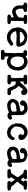

<svg xmlns="http://www.w3.org/2000/svg" viewBox="1860 -2344 655 4416"><g transform="rotate(90 2188.0 -135.5)"><path d="M204 -431Q239 -431 252 -406Q264 -384 243 -364Q235 -356 229 -353.5Q223 -351 209 -350Q186 -348 182 -331Q182 -329 181.5 -323.5Q181 -318 178.5 -302Q176 -286 177 -280Q178 -274 178.5 -270Q179 -266 179.5 -262Q180 -258 182 -247Q184 -236 184.5 -232.5Q185 -229 187 -225.5Q189 -222 191.5 -214.5Q194 -207 198 -201.5Q202 -196 203.5 -192Q205 -188 211 -181.5Q217 -175 220.5 -173.5Q224 -172 225.5 -172Q227 -172 231.5 -170.5Q236 -169 236.5 -169.5Q237 -170 242 -169Q271 -162 329 -197Q363 -219 371 -228.5Q379 -238 380 -245Q381 -252 381 -268V-284L387 -321Q388 -329 386 -340Q384 -351 380.5 -352Q377 -353 362 -354Q340 -356 330 -366Q311 -385 321 -405Q322 -408 322.5 -409Q323 -410 325 -412.5Q327 -415 327 -416Q327 -417 331 -419.5Q335 -422 335 -423.5Q335 -425 340.5 -427Q346 -429 346 -429Q347 -432 394 -432Q441 -432 442 -430.5Q443 -429 448 -429Q453 -429 453.5 -428.5Q454 -428 458 -428Q462 -428 462.5 -428.5Q463 -429 468.5 -429.5Q474 -430 474.5 -430.5Q475 -431 487 -431Q507 -431 520 -418.5Q533 -406 533.5 -390Q534 -374 517 -362Q506 -354 487 -354Q468 -354 464 -352Q457 -349 462 -329Q462 -326 462.5 -283.5Q463 -241 462 -234.5Q461 -228 460.5 -216.5Q460 -205 459.5 -196.5Q459 -188 459.5 -178Q460 -168 460 -161Q460 -154 461 -148V-151Q462 -153 462 -152Q462 -147 461 -135Q461 -137 461 -137Q461 -137 460.5 -125.5Q460 -114 459 -104Q458 -94 459.5 -84.5Q461 -75 461 -72Q461 -59 484.5 -55.5Q508 -52 512 -49.5Q516 -47 517 -46.5Q518 -46 523 -40.5Q528 -35 529 -35Q530 -35 532 -26Q539 -3 514 15Q508 20 500.5 21.5Q493 23 423.5 23Q354 23 349.5 22Q345 21 344.5 20.5Q344 20 340 18Q329 13 322 5Q306 -13 315 -31Q328 -56 355 -59Q369 -60 375 -66Q381 -72 380.5 -95.5Q380 -119 378 -121Q376 -123 373 -123Q368 -123 344 -111Q320 -99 313.5 -98.5Q307 -98 303 -97Q299 -96 295 -95Q291 -94 287 -92Q283 -90 267 -88Q234 -84 205 -94Q199 -97 194.5 -98Q190 -99 190 -100.5Q190 -102 184.5 -105Q179 -108 174 -109.5Q169 -111 156 -123Q108 -166 103 -244Q102 -261 103.5 -261Q105 -261 105 -266.5Q105 -272 105 -272Q107 -272 106 -278Q105 -284 104.5 -289.5Q104 -295 103.5 -295Q103 -295 102.5 -312.5Q102 -330 101 -335Q98 -348 76 -350Q69 -351 63.5 -352Q58 -353 48.5 -363Q39 -373 40 -373Q40 -373 37 -388L39 -398Q40 -399 40.5 -401Q41 -403 43 -407Q45 -411 50.5 -416.5Q56 -422 60.5 -424.5Q65 -427 65.5 -427.5Q66 -428 72 -429Q78 -430 79.5 -430.5Q81 -431 100 -431Q119 -431 136 -432.5Q153 -434 159.5 -431Q166 -428 176 -429.5Q186 -431 204 -431Z M976 -393 988 -384Q988 -384 988 -385L1008 -364L1016 -352Q1032 -320 1035.5 -309.5Q1039 -299 1041.5 -292Q1044 -285 1046 -279Q1048 -273 1052 -264Q1056 -255 1054 -236Q1049 -186 1009 -184Q999 -183 938.5 -183.5Q878 -184 869 -186Q860 -188 832 -189.5Q804 -191 796 -190Q775 -186 764 -185.5Q753 -185 750 -184Q747 -183 728 -183Q709 -183 703 -180Q693 -174 703 -144Q713 -114 738 -90Q763 -66 779 -59Q846 -33 915 -71Q928 -78 948 -92.5Q968 -107 975 -111Q990 -118 1004 -111Q1032 -97 1030 -72Q1029 -56 1017 -44.5Q1005 -33 1001 -30.5Q997 -28 993 -25Q989 -22 984 -20Q979 -18 972 -11Q953 8 919 19Q865 35 833 34Q827 34 827.5 33Q828 32 823 32Q811 30 806 31Q791 34 762 22Q692 -4 651 -66Q635 -90 634.5 -95.5Q634 -101 629 -113Q624 -125 623 -131Q622 -137 620.5 -144.5Q619 -152 619 -153.5Q619 -155 618 -159Q617 -163 616.5 -167Q616 -171 615 -172.5Q614 -174 613 -183Q612 -192 611 -195.5Q610 -199 610 -223.5Q610 -248 623 -292.5Q636 -337 676 -377Q699 -400 701 -399Q703 -398 712 -404L727 -412Q740 -418 740.5 -418Q741 -418 743.5 -419Q746 -420 747 -420Q748 -420 755 -422.5Q762 -425 767.5 -426Q773 -427 784.5 -430Q796 -433 803.5 -434Q811 -435 811 -435Q819 -438 830 -435Q841 -432 842.5 -432Q844 -432 844 -431Q844 -430 850 -430L851 -429Q850 -428 852 -428Q853 -428 852.5 -427.5Q852 -427 854 -426Q857 -425 858 -427L860 -428L862 -429Q869 -429 869 -429.5Q869 -430 873.5 -430Q878 -430 878.5 -430Q879 -430 881 -429.5Q883 -429 889 -429Q908 -428 921.5 -420Q935 -412 948 -407.5Q961 -403 968 -398Q975 -393 976 -393ZM887.5 -394Q888 -394 885.5 -396Q883 -398 873.5 -404Q864 -410 864 -408.5Q864 -407 867.5 -402Q871 -397 872.5 -396Q874 -395 876.5 -394.5Q879 -394 883 -394Q887 -394 887.5 -394ZM843 -368Q811 -365 804.5 -360.5Q798 -356 785 -351Q756 -340 731 -314Q723 -306 722.5 -306Q722 -306 719 -303.5Q716 -301 715 -297Q714 -293 711 -287Q704 -270 714 -267Q716 -266 722 -265.5Q728 -265 732 -264Q736 -263 759.5 -263Q783 -263 790 -262.5Q797 -262 801.5 -262.5Q806 -263 810.5 -263Q815 -263 815 -264Q815 -265 884.5 -265Q954 -265 959 -269V-268Q959 -266 961 -265.5Q963 -265 964.5 -266.5Q966 -268 966 -273Q966 -278 965 -280.5Q964 -283 964.5 -284Q965 -285 958 -297Q951 -309 946.5 -315Q942 -321 941.5 -323Q941 -325 929 -336Q917 -347 907.5 -352.5Q898 -358 895 -359Q892 -360 879 -365Q866 -370 857.5 -369.5Q849 -369 843 -368Z M1291 -404 1306 -416Q1306 -417 1310 -419Q1318 -424 1316 -424Q1345 -438 1388 -442Q1418 -445 1459 -431.5Q1500 -418 1532 -389Q1545 -376 1547.5 -371.5Q1550 -367 1552.5 -365.5Q1555 -364 1558 -359.5Q1561 -355 1566 -347Q1584 -318 1586.5 -308.5Q1589 -299 1591.5 -291Q1594 -283 1594 -281Q1594 -279 1596 -272.5Q1598 -266 1598.5 -262Q1599 -258 1600 -253.5Q1601 -249 1601.5 -237.5Q1602 -226 1601.5 -222Q1601 -218 1600 -212Q1599 -206 1598 -197Q1597 -188 1597 -172Q1597 -156 1591.5 -136.5Q1586 -117 1585 -114.5Q1584 -112 1581.5 -105Q1579 -98 1573.5 -86.5Q1568 -75 1566 -68.5Q1564 -62 1551 -45Q1538 -28 1525.5 -17Q1513 -6 1511 -6Q1509 -6 1506 -4Q1503 -2 1492 3.5Q1481 9 1471 16Q1452 29 1418 32Q1413 33 1408 33Q1382 36 1377.5 33.5Q1373 31 1359 28Q1335 24 1318 15Q1301 6 1293.5 1.5Q1286 -3 1282.5 -2.5Q1279 -2 1278 -0.5Q1277 1 1277 10Q1277 19 1277.5 20Q1278 21 1279 38Q1279 73 1281 77Q1286 89 1305 89Q1332 90 1333.5 92Q1335 94 1342 100Q1355 109 1358 123Q1363 143 1349 157Q1335 171 1323.5 171Q1312 171 1286 171L1259 172Q1248 169 1234.5 168.5Q1221 168 1217.5 170Q1214 172 1195 172Q1160 171 1152 168Q1144 165 1136 156Q1128 147 1126.5 143Q1125 139 1124 136Q1123 129 1124 129L1128 119Q1128 119 1131 113.5Q1134 108 1137 104.5Q1140 101 1140 100Q1140 99 1147.5 94.5Q1155 90 1170 90Q1192 89 1196 74Q1197 71 1197 10Q1197 -51 1198 -55Q1199 -59 1199 -70Q1199 -81 1199.5 -81.5Q1200 -82 1200.5 -91Q1201 -100 1202 -103Q1203 -106 1203 -128.5Q1203 -151 1202.5 -154.5Q1202 -158 1201.5 -162Q1201 -166 1200.5 -170Q1200 -174 1199.5 -181Q1199 -188 1198 -188Q1197 -188 1197 -228.5Q1197 -269 1198 -270Q1199 -271 1199 -276.5Q1199 -282 1199.5 -282.5Q1200 -283 1200 -287.5Q1200 -292 1199.5 -292Q1199 -292 1199 -297Q1199 -302 1198 -302.5Q1197 -303 1196.5 -320Q1196 -337 1191 -342.5Q1186 -348 1171 -349Q1156 -350 1148.5 -357Q1141 -364 1141 -364.5Q1141 -365 1137 -371Q1137 -371 1130 -392Q1131 -405 1141 -415.5Q1151 -426 1158 -428Q1165 -430 1201.5 -430Q1238 -430 1242.5 -429.5Q1247 -429 1247.5 -428Q1248 -427 1252 -425Q1265 -418 1269.5 -406Q1274 -394 1277.5 -394Q1281 -394 1285.5 -398.5Q1290 -403 1290.5 -403Q1291 -403 1291 -404ZM1406 -360Q1390 -361 1389 -361Q1382 -364 1362.5 -359Q1343 -354 1329 -346Q1315 -338 1310 -335Q1299 -328 1296 -317Q1293 -306 1290 -296Q1287 -286 1283.5 -262.5Q1280 -239 1280.5 -229.5Q1281 -220 1280 -198Q1279 -176 1287 -140Q1295 -104 1317.5 -82.5Q1340 -61 1354.5 -56Q1369 -51 1377 -50Q1413 -44 1443 -60Q1448 -63 1448 -62Q1450 -60 1459 -67Q1468 -74 1468 -76Q1468 -78 1476 -86Q1508 -118 1518 -174Q1519 -180 1520 -181.5Q1521 -183 1521.5 -188Q1522 -193 1523 -194Q1524 -196 1522.5 -205Q1521 -214 1520 -221Q1516 -290 1479 -324Q1442 -358 1406 -360Z M1898 -426 1909 -420Q1910 -420 1916 -414Q1933 -393 1918 -371Q1904 -350 1879 -351Q1872 -351 1872 -351Q1870 -354 1859 -351Q1850 -348 1855 -342Q1856 -342 1855 -341Q1853 -338 1853 -302V-283Q1856 -271 1857 -269.5Q1858 -268 1861 -268.5Q1864 -269 1870.5 -273Q1877 -277 1879.5 -281Q1882 -285 1890.5 -291Q1899 -297 1896 -298Q1896 -298 1902 -304.5Q1908 -311 1911.5 -315Q1915 -319 1919 -324Q1923 -329 1948.5 -359.5Q1974 -390 1989 -402Q2004 -414 2004 -413Q2004 -412 2006.5 -413.5Q2009 -415 2011.5 -416.5Q2014 -418 2014 -417.5Q2014 -417 2017.5 -418.5Q2021 -420 2026 -421.5Q2031 -423 2034 -425.5Q2037 -428 2039.5 -428.5Q2042 -429 2043 -430Q2044 -431 2049 -432.5Q2054 -434 2054 -435Q2054 -436 2064 -438Q2092 -442 2114 -431Q2165 -405 2166 -358Q2166 -340 2160.5 -332Q2155 -324 2154.5 -321Q2154 -318 2148.5 -312Q2143 -306 2142.5 -306Q2142 -306 2137 -303Q2123 -293 2113.5 -294Q2104 -295 2097 -295Q2074 -297 2063 -310Q2052 -323 2048.5 -332.5Q2045 -342 2039 -341Q2025 -336 2005 -306Q1999 -297 1997 -293.5Q1995 -290 1993 -287Q1991 -284 1986 -278Q1979 -270 1979 -268Q1971 -257 1970 -257L1971 -259Q1968 -257 1966 -253.5Q1964 -250 1959 -243Q1953 -236 1963 -226Q1963 -226 1967 -224Q1996 -204 2020 -159Q2026 -148 2027 -142Q2028 -136 2032 -127.5Q2036 -119 2038 -116.5Q2040 -114 2041.5 -111.5Q2043 -109 2044 -108.5Q2045 -108 2061 -74Q2073 -62 2078.5 -61Q2084 -60 2107.5 -59.5Q2131 -59 2139 -57.5Q2147 -56 2155 -47Q2187 -14 2152 13Q2141 22 2128.5 22.5Q2116 23 2112.5 22Q2109 21 2105 20.5Q2101 20 2092 19Q2083 18 2078 19Q2073 20 2056.5 20Q2040 20 2038 20Q2027 23 2015 10.5Q2003 -2 1995.5 -19.5Q1988 -37 1989 -37Q1990 -37 1986 -44.5Q1982 -52 1982 -54Q1982 -56 1980 -61Q1978 -66 1977.5 -67Q1977 -68 1977 -69Q1977 -70 1973 -79Q1969 -93 1960 -106.5Q1951 -120 1948 -126Q1945 -132 1934 -146Q1923 -160 1917.5 -162Q1912 -164 1908.5 -165Q1905 -166 1902.5 -166.5Q1900 -167 1889 -170Q1860 -179 1854 -160Q1854 -159 1853 -143.5Q1852 -128 1851.5 -126Q1851 -124 1851 -118.5Q1851 -113 1852 -112Q1853 -111 1853 -91.5Q1853 -72 1858.5 -66Q1864 -60 1880.5 -59Q1897 -58 1907 -48Q1927 -27 1917.5 -6.5Q1908 14 1889 20Q1886 21 1886 21Q1885 22 1844.5 22.5Q1804 23 1801 22Q1791 17 1734 21Q1717 22 1708 8Q1702 1 1702 -1Q1702 -3 1700 -7Q1698 -11 1698 -18Q1698 -25 1699.5 -29Q1701 -33 1701 -35Q1701 -37 1707 -43Q1713 -49 1714 -51Q1717 -59 1737 -59.5Q1757 -60 1761 -63Q1771 -68 1771 -76Q1771 -84 1772 -84L1775 -102Q1777 -102 1776.5 -120Q1776 -138 1776 -161.5Q1776 -185 1775.5 -185.5Q1775 -186 1774 -201Q1773 -216 1772 -222V-220Q1770 -215 1770.5 -264.5Q1771 -314 1772 -318Q1777 -344 1767 -343Q1766 -343 1762 -346.5Q1758 -350 1744.5 -350.5Q1731 -351 1721.5 -354Q1712 -357 1705 -367Q1689 -392 1708 -417Q1715 -426 1724 -429Q1733 -432 1750.5 -431.5Q1768 -431 1772 -431Q1782 -428 1783.5 -430Q1785 -432 1833.5 -432Q1882 -432 1883 -431Q1884 -430 1888.5 -429Q1893 -428 1895 -427Q1897 -426 1898 -426Z M2264 -137 2266 -140Q2266 -140 2267 -144Q2268 -148 2268.5 -150Q2269 -152 2269 -152.5Q2269 -153 2269.5 -155Q2270 -157 2270 -158Q2270 -159 2271.5 -162.5Q2273 -166 2273 -166L2279 -179Q2302 -213 2339 -231Q2358 -241 2359.5 -240Q2361 -239 2366 -240.5Q2371 -242 2372 -242Q2373 -242 2376 -243Q2379 -244 2381 -244Q2383 -244 2384.5 -244.5Q2386 -245 2391 -245.5Q2396 -246 2397.5 -247Q2399 -248 2401 -248.5Q2403 -249 2405 -250Q2407 -251 2413 -252.5Q2419 -254 2419 -254L2438 -258Q2445 -259 2445 -260Q2445 -261 2445.5 -261Q2446 -261 2454 -262Q2462 -263 2482 -266Q2532 -272 2538 -279Q2544 -286 2544 -294Q2544 -332 2503 -354L2502 -355V-356Q2495 -364 2468 -364Q2437 -364 2430 -360Q2412 -357 2410 -354Q2408 -348 2410 -335Q2413 -311 2401 -292Q2391 -277 2366 -271.5Q2341 -266 2329.5 -271.5Q2318 -277 2311 -283.5Q2304 -290 2302.5 -291Q2301 -292 2296 -302Q2275 -343 2311 -386Q2336 -416 2385 -432Q2391 -434 2391.5 -433.5Q2392 -433 2398.5 -434Q2405 -435 2406 -435Q2407 -435 2411 -435.5Q2415 -436 2419.5 -436.5Q2424 -437 2424.5 -437.5Q2425 -438 2429 -438.5Q2433 -439 2435 -439.5Q2437 -440 2441.5 -441Q2446 -442 2447 -442.5Q2448 -443 2472.5 -443Q2497 -443 2516.5 -436.5Q2536 -430 2536.5 -428.5Q2537 -427 2543.5 -426Q2550 -425 2566.5 -412.5Q2583 -400 2589 -392.5Q2595 -385 2598 -382Q2614 -362 2620.5 -332.5Q2627 -303 2627 -213V-161Q2622 -145 2624.5 -142.5Q2627 -140 2627 -119V-98Q2632 -72 2635.5 -68Q2639 -64 2645 -64Q2651 -64 2663 -74Q2694 -99 2720 -72Q2744 -46 2717 -13Q2708 -1 2696 7Q2684 15 2682.5 14Q2681 13 2675 15Q2669 17 2662.5 18Q2656 19 2651.5 20Q2647 21 2619 20Q2588 10 2568 -10Q2564 -15 2548 -7Q2513 10 2496.5 13Q2480 16 2462 21.5Q2444 27 2417.5 27Q2391 27 2385 28Q2379 29 2361 24Q2322 13 2299 -9Q2296 -12 2296.5 -12.5Q2297 -13 2294.5 -15.5Q2292 -18 2290.5 -20.5Q2289 -23 2283.5 -29Q2278 -35 2277 -34.5Q2276 -34 2267 -52.5Q2258 -71 2255 -96L2256 -110Q2257 -110 2257.5 -115.5Q2258 -121 2258.5 -121Q2259 -121 2260 -124.5Q2261 -128 2262.5 -131.5Q2264 -135 2264 -136Q2264 -137 2264 -137ZM2544 -177Q2539 -191 2518 -188Q2497 -185 2488.5 -184Q2480 -183 2467.5 -181.5Q2455 -180 2450 -179Q2445 -178 2441.5 -178.5Q2438 -179 2437 -178.5Q2436 -178 2426.5 -177.5Q2417 -177 2411.5 -175Q2406 -173 2393 -169Q2367 -159 2353 -145Q2339 -131 2333.5 -119.5Q2328 -108 2333.5 -93.5Q2339 -79 2347 -71.5Q2355 -64 2357.5 -63.5Q2360 -63 2363.5 -61.5Q2367 -60 2369.5 -60Q2372 -60 2377 -57Q2382 -54 2399 -52Q2416 -50 2428 -52Q2440 -54 2445 -55L2455 -56Q2455 -55 2459.5 -56Q2464 -57 2467 -57Q2470 -57 2472 -57.5Q2474 -58 2476 -58.5Q2478 -59 2483.5 -60Q2489 -61 2497 -63Q2505 -65 2508.5 -66Q2512 -67 2516 -68.5Q2520 -70 2520 -70.5Q2520 -71 2523 -72.5Q2526 -74 2527 -75.5Q2528 -77 2536 -83Q2544 -89 2546 -93Q2548 -97 2547.5 -105.5Q2547 -114 2547 -119Q2547 -124 2546 -124.5Q2545 -125 2545 -149.5Q2545 -174 2544 -177Z M2895 -399Q2963 -453 3049 -441Q3076 -437 3077.5 -435Q3079 -433 3085 -430.5Q3091 -428 3097.5 -424Q3104 -420 3116 -414Q3136 -405 3156 -385L3181 -358Q3214 -303 3190 -263Q3190 -264 3188 -260Q3167 -229 3133 -231Q3124 -232 3119 -231Q3097 -226 3082 -243Q3078 -247 3077 -248Q3076 -249 3071.5 -260.5Q3067 -272 3066.5 -281.5Q3066 -291 3067.5 -295.5Q3069 -300 3068 -303.5Q3067 -307 3080.5 -318.5Q3094 -330 3089 -337Q3082 -348 3047 -359Q3042 -360 3040 -361.5Q3038 -363 3026.5 -364.5Q3015 -366 2997 -361.5Q2979 -357 2975.5 -353.5Q2972 -350 2963 -345Q2905 -311 2896 -239Q2895 -234 2894 -231Q2893 -228 2892.5 -224.5Q2892 -221 2891 -215Q2890 -209 2890 -173V-152Q2896 -141 2900.5 -133.5Q2905 -126 2908 -120.5Q2911 -115 2931 -93.5Q2951 -72 2977 -62Q2982 -60 2985.5 -58.5Q2989 -57 2994 -56.5Q2999 -56 3006.5 -54.5Q3014 -53 3019.5 -52Q3025 -51 3029 -50Q3039 -47 3049 -49.5Q3059 -52 3059.5 -53Q3060 -54 3071 -57.5Q3082 -61 3096.5 -73Q3111 -85 3115.5 -91Q3120 -97 3121 -96.5Q3122 -96 3126 -102L3129 -106Q3135 -114 3139 -122Q3151 -146 3176 -142Q3181 -141 3188.5 -136Q3196 -131 3199 -126Q3208 -106 3195.5 -76.5Q3183 -47 3174 -36.5Q3165 -26 3164 -24Q3159 -18 3148 -10Q3137 -2 3134 1Q3123 13 3101 19.5Q3079 26 3067.5 26Q3056 26 3053 27Q3050 28 3045 28.5Q3040 29 3033 30.5Q3026 32 2997 27.5Q2968 23 2962.5 18Q2957 13 2953 13Q2944 14 2930.5 4.5Q2917 -5 2909 -10Q2885 -27 2855 -69Q2839 -92 2838.5 -98Q2838 -104 2837 -107Q2836 -110 2835.5 -112Q2835 -114 2834.5 -116Q2834 -118 2833.5 -119.5Q2833 -121 2832.5 -122.5Q2832 -124 2831 -129Q2830 -134 2824 -149Q2813 -180 2818 -221Q2819 -230 2819.5 -248.5Q2820 -267 2820.5 -272Q2821 -277 2820 -278.5Q2819 -280 2825 -296Q2847 -360 2895 -399Z M3600 -425Q3609 -423 3610 -425L3616 -423Q3619 -424 3630.5 -418.5Q3642 -413 3645.5 -410Q3649 -407 3650.5 -406Q3652 -405 3651.5 -404.5Q3651 -404 3652 -403Q3655 -401 3661 -398Q3667 -395 3669 -393.5Q3671 -392 3671.5 -392Q3672 -392 3679 -385Q3694 -372 3701 -353.5Q3708 -335 3708 -332Q3708 -329 3711 -318Q3714 -307 3715 -297.5Q3716 -288 3717 -281L3720 -254L3721 -182Q3721 -98 3722 -92Q3723 -86 3725 -78Q3727 -64 3739 -64Q3745 -64 3756.5 -73.5Q3768 -83 3773.5 -84.5Q3779 -86 3779 -85Q3779 -84 3784.5 -84Q3790 -84 3790.5 -83Q3791 -82 3800.5 -80Q3810 -78 3817 -67Q3830 -46 3812 -23Q3809 -20 3805 -12Q3797 2 3768 18Q3765 19 3761 19.5Q3757 20 3756 20H3747Q3733 22 3726.5 20.5Q3720 19 3717.5 18.5Q3715 18 3712 17.5Q3709 17 3706 17Q3691 16 3678.5 4.5Q3666 -7 3663 -8.5Q3660 -10 3657 -9.5Q3654 -9 3640.5 -3Q3627 3 3622 5Q3617 7 3612.5 9.5Q3608 12 3603 12.5Q3598 13 3584.5 17Q3571 21 3565 21Q3549 23 3536.5 27.5Q3524 32 3488 30Q3420 24 3378 -24Q3349 -58 3352 -96Q3352 -102 3353 -113Q3354 -136 3359.5 -148Q3365 -160 3365 -162Q3365 -164 3367.5 -168.5Q3370 -173 3369 -173Q3368 -173 3370 -176Q3399 -222 3465 -244Q3486 -251 3486 -251Q3487 -249 3492 -250Q3497 -251 3501 -251.5Q3505 -252 3513 -253.5Q3521 -255 3525.5 -255Q3530 -255 3531.5 -255.5Q3533 -256 3536.5 -257Q3540 -258 3540 -258.5Q3540 -259 3544 -259Q3548 -259 3549.5 -261Q3551 -263 3584 -267Q3617 -271 3624.5 -273.5Q3632 -276 3634.5 -282Q3637 -288 3637 -295.5Q3637 -303 3637.5 -303.5Q3638 -304 3638 -306.5Q3638 -309 3637.5 -310.5Q3637 -312 3637 -314.5Q3637 -317 3636 -320Q3635 -323 3635 -324Q3635 -325 3630 -334Q3610 -374 3541 -364Q3531 -362 3531 -361.5Q3531 -361 3530 -361Q3529 -361 3527 -360Q3525 -359 3517.5 -357.5Q3510 -356 3506 -353Q3502 -350 3504 -338Q3510 -306 3488 -284Q3484 -279 3474 -274.5Q3464 -270 3463 -269Q3461 -266 3449 -265Q3417 -264 3396 -293Q3377 -317 3386 -352.5Q3395 -388 3442 -415Q3457 -424 3456 -422L3479 -429Q3489 -432 3499.5 -433Q3510 -434 3512.5 -435Q3515 -436 3523 -436.5Q3531 -437 3531.5 -437.5Q3532 -438 3547.5 -436.5Q3563 -435 3563.5 -434.5Q3564 -434 3566.5 -434Q3569 -434 3569.5 -433.5Q3570 -433 3573 -432Q3576 -431 3578.5 -429.5Q3581 -428 3582.5 -428Q3584 -428 3584 -428V-427L3585 -426Q3586 -426 3586 -425Q3584 -423 3588 -423Q3590 -423 3588.5 -422Q3587 -421 3588.5 -418Q3590 -415 3592 -414L3593 -416L3592 -417Q3594 -417 3594 -418L3593 -420L3591 -422H3593ZM3599 -408Q3599 -407 3604 -400.5Q3609 -394 3616 -393.5Q3623 -393 3623.5 -394Q3624 -395 3621.5 -396.5Q3619 -398 3613.5 -401Q3608 -404 3603.5 -406.5Q3599 -409 3599 -408ZM3597 -189Q3552 -190 3540.5 -186.5Q3529 -183 3508.5 -177Q3488 -171 3482 -166Q3476 -161 3468 -156Q3432 -135 3432 -107Q3432 -89 3444 -77Q3473 -48 3519.5 -52Q3566 -56 3612 -81Q3634 -94 3637 -108Q3639 -117 3639 -146.5Q3639 -176 3636.5 -180.5Q3634 -185 3630 -187Q3626 -189 3617.5 -189Q3609 -189 3597 -189Z M3931 -59 3939 -57Q3947 -57 3949.5 -59.5Q3952 -62 3953 -62Q3954 -62 3957.5 -66Q3961 -70 3965 -74.5Q3969 -79 3971 -81.5Q3973 -84 3982 -93Q3991 -102 3996 -112Q4001 -122 4001.5 -123Q4002 -124 4003.5 -127Q4005 -130 4007 -133Q4009 -136 4008.5 -136Q4008 -136 4011 -140Q4014 -144 4013.5 -145.5Q4013 -147 4033.5 -175Q4054 -203 4057 -208.5Q4060 -214 4053.5 -222.5Q4047 -231 4044 -235.5Q4041 -240 4038.5 -243Q4036 -246 4033 -250.5Q4030 -255 4023.5 -264Q4017 -273 4011 -281Q4005 -289 4000 -295.5Q3995 -302 3991 -308Q3987 -314 3985.5 -316Q3984 -318 3977 -327Q3970 -336 3964 -342Q3955 -350 3934 -350Q3913 -350 3911 -352.5Q3909 -355 3902 -359Q3874 -376 3884 -402Q3890 -418 3906 -427H3908Q3908 -426 3910 -427L3919 -428Q3919 -427 3947 -427.5Q3975 -428 3979 -427Q3998 -425 4004 -426Q4010 -427 4016 -427.5Q4022 -428 4022.5 -428.5Q4023 -429 4028 -429Q4033 -429 4033.5 -430Q4034 -431 4037 -431Q4048 -432 4063 -431Q4078 -430 4089 -419Q4114 -394 4094 -370Q4086 -360 4075.5 -356Q4065 -352 4066.5 -345Q4068 -338 4071.5 -336.5Q4075 -335 4090 -313.5Q4105 -292 4107.5 -290.5Q4110 -289 4113 -289Q4122 -289 4151 -335Q4158 -345 4155.5 -348.5Q4153 -352 4150 -354Q4138 -362 4134 -370.5Q4130 -379 4130 -380Q4130 -381 4128 -385Q4124 -395 4130.5 -405.5Q4137 -416 4137 -416.5Q4137 -417 4141 -421Q4151 -429 4158.5 -430Q4166 -431 4208 -431Q4250 -431 4250.5 -430.5Q4251 -430 4260.5 -429Q4270 -428 4277.5 -426.5Q4285 -425 4292 -426Q4309 -429 4316 -426.5Q4323 -424 4324.5 -424Q4326 -424 4332 -418Q4345 -404 4345 -393Q4345 -377 4333.5 -365Q4322 -353 4314 -352Q4300 -349 4293 -351Q4286 -353 4276 -353Q4266 -353 4263 -351.5Q4260 -350 4258 -346Q4256 -342 4251.5 -335Q4247 -328 4246.5 -326Q4246 -324 4239 -314Q4232 -304 4227 -297Q4222 -290 4216.5 -283Q4211 -276 4207.5 -271Q4204 -266 4202 -263.5Q4200 -261 4192.5 -250Q4185 -239 4181.5 -236Q4178 -233 4176 -231Q4174 -229 4169 -224Q4158 -214 4161.5 -206.5Q4165 -199 4168 -195Q4171 -191 4174 -185Q4177 -179 4192.5 -164Q4208 -149 4211 -145.5Q4214 -142 4214 -143Q4227 -128 4235 -116.5Q4243 -105 4249 -97Q4255 -89 4264.5 -76.5Q4274 -64 4281 -61Q4282 -61 4319 -58L4321 -57Q4330 -55 4330 -56Q4330 -57 4337 -54.5Q4344 -52 4354 -41Q4377 -13 4347 12Q4334 23 4319 21Q4304 19 4292 23H4238Q4179 23 4174 21Q4159 16 4150.5 4.5Q4142 -7 4142 -21.5Q4142 -36 4162 -52Q4173 -60 4162 -76Q4158 -81 4154.5 -86Q4151 -91 4148 -95.5Q4145 -100 4145.5 -100.5Q4146 -101 4142.5 -106Q4139 -111 4138.5 -112Q4138 -113 4135 -119Q4132 -125 4126 -135Q4117 -153 4108 -145Q4106 -143 4097.5 -131.5Q4089 -120 4085.5 -113Q4082 -106 4076.5 -98Q4071 -90 4069.5 -87.5Q4068 -85 4062 -77Q4056 -69 4054 -64.5Q4052 -60 4052.5 -58.5Q4053 -57 4056 -55.5Q4059 -54 4061 -54.5Q4063 -55 4071 -45Q4098 -16 4071 10Q4064 17 4060 19Q4059 19 4033 22L3966 23Q3888 23 3888 16Q3888 15 3884 13Q3874 6 3873 -2Q3872 -10 3870.5 -17.5Q3869 -25 3871 -30Q3873 -35 3872.5 -35.5Q3872 -36 3875.5 -40Q3879 -44 3878.5 -45.5Q3878 -47 3887 -52.5Q3896 -58 3912 -58.5Q3928 -59 3931 -59ZM4284 -59Q4284 -59 4280 -61Q4276 -63 4276 -62Q4276 -59 4284 -59Z"/></g></svg>

Font: TT2020 Style E
Style: Regular
Weight: 400
Version: Version 00.2